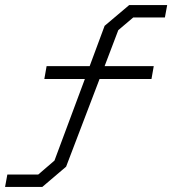

<svg xmlns="http://www.w3.org/2000/svg" viewBox="-28 -716 680 758"><path d="M439 -597 385 -455H579L570 -404H365L233 -58L139 22H-8L1 -27H123L187 -82L307 -404H147L156 -455H326L385 -614L482 -696H632L623 -647H498Z"/></svg>

Font: Chakra Petch Light
Style: Italic
Weight: 300
Italic angle: -10°
Designer: Katatrad Aksorn Co.,Ltd.
Foundry: Cadson Demak Co.,Ltd.
Version: Version 1.000; ttfautohint (v1.6)